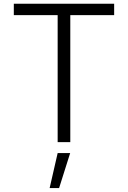

<svg xmlns="http://www.w3.org/2000/svg" viewBox="-20 -747 672 1009"><path d="M579.9 -727.3V-667.6H349.4V0H283V-667.6H52.6V-727.3ZM240.8 241.5 283 57.5H348.7L290.5 241.5Z"/></svg>

Font: Inter P Light
Style: Regular
Weight: 300
Designer: Rasmus Andersson
Foundry: rsms
Version: Version 3.018;git-588b23468